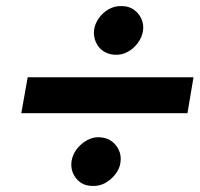

<svg xmlns="http://www.w3.org/2000/svg" viewBox="-20 -621 656 631"><path d="M289 -522Q287 -501 295 -482.5Q303 -464 319.5 -453Q336 -442 358 -441Q381 -440 400.5 -451Q420 -462 433.5 -480.5Q447 -499 450 -520Q453 -541 444.5 -559.5Q436 -578 419.5 -589.5Q403 -601 380 -601Q358 -602 338 -591Q318 -580 305 -561.5Q292 -543 289 -522ZM215 -90Q211 -59 230.5 -34.5Q250 -10 284 -10Q307 -9 326.5 -20Q346 -31 360 -49.5Q374 -68 376 -88Q379 -110 370.5 -128Q362 -146 346 -157.5Q330 -169 306 -170Q285 -171 265 -159.5Q245 -148 231.5 -130Q218 -112 215 -90ZM50 -249H596L616 -367H71Z"/></svg>

Font: Jost SemiBold
Style: Italic
Weight: 600
Italic angle: -5°
Version: Version 3.710